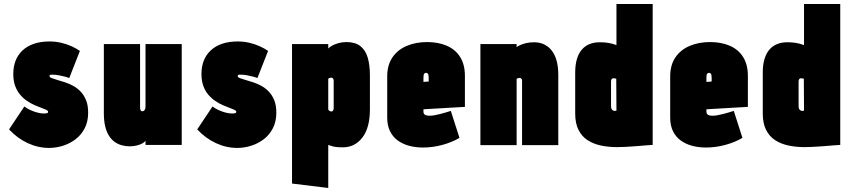

<svg xmlns="http://www.w3.org/2000/svg" viewBox="-20 -720 4240 954"><path d="M324 -332 377 -467Q360 -479 336 -490Q312 -501 284 -507.5Q256 -514 226 -514Q182 -514 148.5 -502.5Q115 -491 92 -469.5Q69 -448 57.5 -418.5Q46 -389 46 -352Q46 -318 55.5 -292.5Q65 -267 80.5 -249Q96 -231 114.5 -218.5Q133 -206 151 -198Q169 -190 184.5 -184.5Q200 -179 209.5 -174.5Q219 -170 219 -165Q219 -162 217.5 -160Q216 -158 213 -157.5Q210 -157 206.5 -156.5Q203 -156 198 -156Q183 -156 164.5 -161Q146 -166 129 -174Q112 -182 101 -191L25 -77Q66 -33 117.5 -9Q169 15 224 15Q259 15 293.5 4Q328 -7 356 -28.5Q384 -50 401 -83Q418 -116 418 -160Q418 -197 407.5 -222.5Q397 -248 380 -265.5Q363 -283 342.5 -294Q322 -305 301.5 -311.5Q281 -318 264 -323Q247 -328 236.5 -332Q226 -336 226 -343Q226 -345 227 -346Q228 -347 229.5 -348Q231 -349 234 -349Q237 -349 241 -349Q256 -349 272.5 -346Q289 -343 303.5 -339Q318 -335 324 -332Z M703 -21V0H883V-501H703V-190Q703 -185 702 -181Q701 -177 698.5 -173.5Q696 -170 693 -168.5Q690 -167 687 -167Q684 -167 681.5 -169Q679 -171 677.5 -175Q676 -179 676 -185V-501H496V-158Q496 -119 503 -91Q510 -63 522.5 -44Q535 -25 551 -14Q567 -3 586 2Q605 7 624 7Q641 7 657 3.5Q673 0 685.5 -6.5Q698 -13 703 -21Z M1259 -332 1312 -467Q1295 -479 1271 -490Q1247 -501 1219 -507.5Q1191 -514 1161 -514Q1117 -514 1083.5 -502.5Q1050 -491 1027 -469.5Q1004 -448 992.5 -418.5Q981 -389 981 -352Q981 -318 990.5 -292.5Q1000 -267 1015.5 -249Q1031 -231 1049.5 -218.5Q1068 -206 1086 -198Q1104 -190 1119.5 -184.5Q1135 -179 1144.5 -174.5Q1154 -170 1154 -165Q1154 -162 1152.5 -160Q1151 -158 1148 -157.5Q1145 -157 1141.5 -156.5Q1138 -156 1133 -156Q1118 -156 1099.5 -161Q1081 -166 1064 -174Q1047 -182 1036 -191L960 -77Q1001 -33 1052.5 -9Q1104 15 1159 15Q1194 15 1228.5 4Q1263 -7 1291 -28.5Q1319 -50 1336 -83Q1353 -116 1353 -160Q1353 -197 1342.5 -222.5Q1332 -248 1315 -265.5Q1298 -283 1277.5 -294Q1257 -305 1236.5 -311.5Q1216 -318 1199 -323Q1182 -328 1171.5 -332Q1161 -336 1161 -343Q1161 -345 1162 -346Q1163 -347 1164.5 -348Q1166 -349 1169 -349Q1172 -349 1176 -349Q1191 -349 1207.5 -346Q1224 -343 1238.5 -339Q1253 -335 1259 -332Z M1818 -177V-346Q1818 -397 1807 -434Q1796 -471 1770.5 -491Q1745 -511 1701 -511Q1680 -511 1661 -505.5Q1642 -500 1629 -492.5Q1616 -485 1611 -479V-501H1431V192L1611 214V0Q1620 3 1629 6Q1638 9 1651 10.5Q1664 12 1684 12Q1743 12 1780.5 -36.5Q1818 -85 1818 -177ZM1638 -318V-183Q1638 -178 1636.5 -174Q1635 -170 1632.5 -168Q1630 -166 1626 -166Q1624 -166 1621.5 -167Q1619 -168 1616.5 -169.5Q1614 -171 1612.5 -173Q1611 -175 1611 -178V-329Q1613 -330 1614.5 -331Q1616 -332 1619 -333Q1622 -334 1625 -334Q1627 -334 1629.5 -333.5Q1632 -333 1634 -331Q1636 -329 1637 -326Q1638 -323 1638 -318Z M2084 -166V-177L2290 -189V-343Q2290 -399 2266.5 -436.5Q2243 -474 2200.5 -492.5Q2158 -511 2102 -511Q2046 -511 2001 -492Q1956 -473 1930 -435Q1904 -397 1904 -340V-135Q1904 -97 1917.5 -69Q1931 -41 1955 -23Q1979 -5 2011.5 4Q2044 13 2081 13Q2130 13 2178 0Q2226 -13 2263 -35L2220 -169Q2199 -162 2167 -153.5Q2135 -145 2115 -145Q2106 -145 2100 -146.5Q2094 -148 2090.5 -150.5Q2087 -153 2085.5 -157Q2084 -161 2084 -166ZM2110 -333V-315L2084 -313V-334Q2084 -342 2085 -347Q2086 -352 2089 -355Q2092 -358 2097 -358Q2102 -358 2105 -355Q2108 -352 2109 -346.5Q2110 -341 2110 -333Z M2574 -320V1H2754V-346Q2754 -385 2747 -413Q2740 -441 2728 -459.5Q2716 -478 2701 -489Q2686 -500 2669.5 -505Q2653 -510 2636 -510Q2611 -510 2593 -505.5Q2575 -501 2563.5 -495.5Q2552 -490 2547 -486V-501H2367V1H2547V-328Q2550 -330 2552.5 -331Q2555 -332 2557 -332.5Q2559 -333 2561 -333Q2564 -333 2566.5 -332Q2569 -331 2570.5 -329Q2572 -327 2573 -325Q2574 -323 2574 -320Z M3223 0V-700H3043V-496Q3021 -504 3002 -507Q2983 -510 2960 -510Q2932 -510 2909.5 -501Q2887 -492 2871 -473.5Q2855 -455 2846.5 -426.5Q2838 -398 2838 -360V-156Q2838 -107 2854.5 -74.5Q2871 -42 2899.5 -23.5Q2928 -5 2965.5 3Q3003 11 3046 11Q3064 11 3081.5 10Q3099 9 3116.5 8Q3134 7 3151.5 5.5Q3169 4 3187 2.5Q3205 1 3223 0ZM3042 -329 3043 -170Q3043 -170 3042.5 -170Q3042 -170 3041 -170Q3040 -170 3038.5 -169.5Q3037 -169 3036 -169Q3035 -169 3033 -169Q3030 -169 3027 -170.5Q3024 -172 3021.5 -174.5Q3019 -177 3017.5 -182Q3016 -187 3016 -194V-313Q3016 -317 3016.5 -320.5Q3017 -324 3018.5 -326Q3020 -328 3022 -329.5Q3024 -331 3027 -331Q3030 -331 3034 -330.5Q3038 -330 3042 -329Z M3490 -166V-177L3696 -189V-343Q3696 -399 3672.5 -436.5Q3649 -474 3606.5 -492.5Q3564 -511 3508 -511Q3452 -511 3407 -492Q3362 -473 3336 -435Q3310 -397 3310 -340V-135Q3310 -97 3323.5 -69Q3337 -41 3361 -23Q3385 -5 3417.5 4Q3450 13 3487 13Q3536 13 3584 0Q3632 -13 3669 -35L3626 -169Q3605 -162 3573 -153.5Q3541 -145 3521 -145Q3512 -145 3506 -146.5Q3500 -148 3496.5 -150.5Q3493 -153 3491.5 -157Q3490 -161 3490 -166ZM3516 -333V-315L3490 -313V-334Q3490 -342 3491 -347Q3492 -352 3495 -355Q3498 -358 3503 -358Q3508 -358 3511 -355Q3514 -352 3515 -346.5Q3516 -341 3516 -333Z M4155 0V-700H3975V-496Q3953 -504 3934 -507Q3915 -510 3892 -510Q3864 -510 3841.5 -501Q3819 -492 3803 -473.5Q3787 -455 3778.5 -426.5Q3770 -398 3770 -360V-156Q3770 -107 3786.5 -74.5Q3803 -42 3831.5 -23.5Q3860 -5 3897.5 3Q3935 11 3978 11Q3996 11 4013.5 10Q4031 9 4048.5 8Q4066 7 4083.5 5.5Q4101 4 4119 2.5Q4137 1 4155 0ZM3974 -329 3975 -170Q3975 -170 3974.5 -170Q3974 -170 3973 -170Q3972 -170 3970.5 -169.5Q3969 -169 3968 -169Q3967 -169 3965 -169Q3962 -169 3959 -170.5Q3956 -172 3953.5 -174.5Q3951 -177 3949.5 -182Q3948 -187 3948 -194V-313Q3948 -317 3948.5 -320.5Q3949 -324 3950.5 -326Q3952 -328 3954 -329.5Q3956 -331 3959 -331Q3962 -331 3966 -330.5Q3970 -330 3974 -329Z"/></svg>

Font: Advent Pro Black
Style: Regular
Weight: 900
Version: Version 3.000